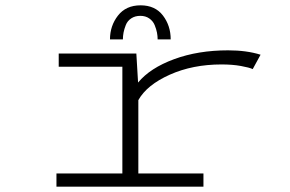

<svg xmlns="http://www.w3.org/2000/svg" viewBox="-20 -701 1090 721"><path d="M393 -553Q393 -604 423 -642.5Q453 -681 508 -681Q562.5 -681 591.8 -642.8Q621 -604.5 621 -553H572Q572 -565.5 569.5 -578.5Q567 -591.5 560.8 -606.8Q554.5 -622 540.5 -631.8Q526.5 -641.5 507 -641.5Q487 -641.5 472.8 -632Q458.5 -622.5 452.5 -607.2Q446.5 -592 444 -579Q441.5 -566 441.5 -553ZM499.5 -49.5H744V0H192V-49.5H439.5V-450.5H200.5V-500H492L498.5 -391Q543.5 -445.5 633.8 -478.8Q724 -512 836.5 -512Q906 -512 958.5 -495.5L929 -441.5Q916.5 -447.5 884.8 -453.2Q853 -459 812 -459Q703.5 -459 617.5 -420.5Q531.5 -382 499.5 -325Z"/></svg>

Font: League Mono Extended UltraLight
Style: Regular
Weight: 200
Width: 9
Designer: Tyler Finck
Foundry: The League of Moveable Type / Tyler Finck
Version: Version 2.210